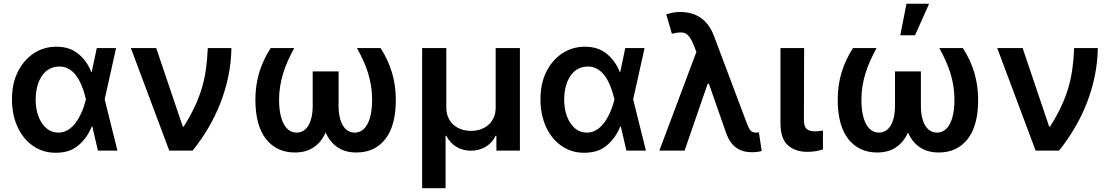

<svg xmlns="http://www.w3.org/2000/svg" viewBox="-20 -801 5912 1021"><path d="M74.6 -418.7Q90.2 -450.3 111.5 -475Q132.8 -499.6 158.9 -517Q185 -534.4 215.4 -543.5Q245.7 -552.6 279.1 -552.6Q314.6 -552.6 343 -543.7Q371.4 -534.8 395.2 -515.6Q441.8 -478.3 465.6 -417.6H467.7L494.7 -545.5H597.3L536.6 -272.7L604.4 0H500.7L470.9 -128.6H468Q456 -98.4 438.6 -73.5Q421.2 -48.7 397.4 -28.4Q370.7 -6 340.6 2.7Q310.4 11.4 275.9 11.4Q241.5 11.4 211.6 2.1Q181.8 -7.1 155.2 -25.6Q128.9 -43.7 108.3 -69.1Q87.7 -94.5 73.3 -125.9Q58.9 -157.3 51.3 -194.2Q43.7 -231.2 43.7 -272.7Q43.7 -314.6 51.1 -350.5Q58.6 -386.4 74.6 -418.7ZM203.1 -146.3Q236.5 -95.9 290.5 -95.9Q311.8 -95.9 329.7 -104Q347.7 -112.2 362.6 -126.1Q377.5 -139.9 389.2 -157.8Q400.9 -175.8 410.2 -195.3Q419.4 -214.8 426 -234.4Q432.5 -253.9 436.8 -271.3L437.1 -272.7L436.8 -274.1Q432.5 -291.5 426.5 -311.3Q420.5 -331 412.3 -350.1Q404.1 -369.3 393.3 -386.9Q382.5 -404.5 368.3 -417.8Q354 -431.1 336.1 -439.1Q318.2 -447.1 295.8 -447.1Q272.7 -447.1 254.3 -439.6Q235.8 -432.2 221.8 -419.4Q207.7 -406.6 197.8 -389.6Q187.9 -372.5 181.6 -353.2Q175.4 -333.8 172.6 -313.2Q169.7 -292.6 169.7 -273.1Q169.7 -195.7 203.1 -146.3Z M675.8 -545.5H810.7L951.7 -128.6H957.4Q991.5 -183.2 1014.6 -231.9Q1037.6 -280.5 1052.4 -329.4Q1067.1 -378.2 1074.8 -430.6Q1082.4 -483 1084.9 -545.5H1210.6Q1209.5 -470.2 1194.6 -397.4Q1179.7 -324.6 1153.1 -255.7Q1126.4 -186.8 1088.8 -122.5Q1051.1 -58.2 1004.3 0H880Z M1338.1 -272.7Q1338.4 -349.8 1359 -416.9Q1379.6 -484 1419.4 -545.5H1544.7Q1526.6 -512.4 1511.7 -479.6Q1496.8 -446.7 1486.3 -413Q1475.9 -379.3 1470 -343.9Q1464.1 -308.6 1464.1 -270.6Q1464.1 -229.8 1470.3 -197.3Q1476.6 -164.8 1488.6 -142.2Q1500.7 -119.7 1517.9 -107.8Q1535.2 -95.9 1557.2 -95.9Q1576.3 -95.9 1592.2 -105.1Q1608 -114.3 1619.1 -132.5Q1630.3 -150.6 1636.5 -177Q1642.8 -203.5 1642.8 -237.9V-421.2H1780.5V-237.9Q1780.5 -203.5 1786.8 -177Q1793 -150.6 1804.2 -132.5Q1815.3 -114.3 1831.1 -105.1Q1846.9 -95.9 1866.1 -95.9Q1888.1 -95.9 1905.4 -107.8Q1922.6 -119.7 1934.5 -142.2Q1946.4 -164.8 1952.6 -197.3Q1958.8 -229.8 1958.8 -270.6Q1958.8 -308.9 1953.1 -344.3Q1947.4 -379.6 1937 -413.2Q1926.5 -446.7 1911.6 -479.6Q1896.7 -512.4 1878.2 -545.5H2003.6Q2084.2 -422.2 2084.9 -272.7Q2085.6 -134.2 2029.5 -62.1Q1973.4 9.9 1875.7 9.9Q1815.7 9.9 1774.9 -17.8Q1734 -45.5 1711.6 -96.6Q1689.3 -45.5 1648.4 -17.8Q1607.6 9.9 1547.6 9.9Q1450.6 9.9 1394.2 -62.1Q1337.7 -134.2 1338.1 -272.7Z M2224.8 -545.5H2353.3V-229.4Q2353.3 -200.3 2363.3 -177.2Q2373.2 -154.1 2390.8 -138.1Q2408.4 -122.2 2432.5 -113.6Q2456.7 -105.1 2484.7 -105.1Q2512.8 -105.1 2536.9 -113.6Q2561.1 -122.2 2578.7 -138.3Q2596.2 -154.5 2606.2 -177.6Q2616.1 -200.6 2615.8 -229.4V-545.5H2744.7V0H2619.7V-78.8H2615.4Q2606.5 -59.7 2592.9 -44.9Q2579.2 -30.2 2562.1 -20.1Q2545.1 -9.9 2525.4 -4.8Q2505.7 0.4 2484.7 0.4Q2463.4 0.4 2443.7 -4.8Q2424 -9.9 2407.1 -20.1Q2390.3 -30.2 2376.6 -44.9Q2362.9 -59.7 2353.7 -78.8H2349.4V199.9H2224.8Z M2884.9 -418.7Q2900.6 -450.3 2921.9 -475Q2943.2 -499.6 2969.3 -517Q2995.4 -534.4 3025.7 -543.5Q3056.1 -552.6 3089.5 -552.6Q3125 -552.6 3153.4 -543.7Q3181.8 -534.8 3205.6 -515.6Q3252.1 -478.3 3275.9 -417.6H3278.1L3305 -545.5H3407.7L3346.9 -272.7L3414.8 0H3311.1L3281.2 -128.6H3278.4Q3266.3 -98.4 3248.9 -73.5Q3231.5 -48.7 3207.7 -28.4Q3181.1 -6 3150.9 2.7Q3120.7 11.4 3086.3 11.4Q3051.8 11.4 3022 2.1Q2992.2 -7.1 2965.6 -25.6Q2939.3 -43.7 2918.7 -69.1Q2898.1 -94.5 2883.7 -125.9Q2869.3 -157.3 2861.7 -194.2Q2854 -231.2 2854 -272.7Q2854 -314.6 2861.5 -350.5Q2869 -386.4 2884.9 -418.7ZM3013.5 -146.3Q3046.9 -95.9 3100.9 -95.9Q3122.2 -95.9 3140.1 -104Q3158 -112.2 3172.9 -126.1Q3187.9 -139.9 3199.6 -157.8Q3211.3 -175.8 3220.5 -195.3Q3229.8 -214.8 3236.3 -234.4Q3242.9 -253.9 3247.2 -271.3L3247.5 -272.7L3247.2 -274.1Q3242.9 -291.5 3236.9 -311.3Q3230.8 -331 3222.7 -350.1Q3214.5 -369.3 3203.7 -386.9Q3192.8 -404.5 3178.6 -417.8Q3164.4 -431.1 3146.5 -439.1Q3128.6 -447.1 3106.2 -447.1Q3083.1 -447.1 3064.6 -439.6Q3046.2 -432.2 3032.1 -419.4Q3018.1 -406.6 3008.2 -389.6Q2998.2 -372.5 2992 -353.2Q2985.8 -333.8 2983 -313.2Q2980.1 -292.6 2980.1 -273.1Q2980.1 -195.7 3013.5 -146.3Z M3683.2 -524.9 3668.7 -561.8Q3659.1 -586.3 3648.3 -601.6Q3637.4 -616.8 3626.1 -622.9Q3615.1 -628.6 3598.4 -628.6Q3581.3 -628.6 3552.9 -621.4L3523.1 -724.4Q3538 -729.8 3556.5 -733.5Q3574.9 -737.2 3597.3 -737.2Q3729.4 -737.2 3777.7 -607.2L3950.6 -147.7Q3955.6 -134.9 3959.9 -125.4Q3964.1 -115.8 3969.5 -109.2Q3974.8 -102.6 3981.9 -99.3Q3989 -95.9 3998.9 -95.9Q4002.8 -95.9 4007.1 -96.2Q4011.4 -96.6 4015.6 -97.3L4030.5 1.8Q4009.2 8.5 3977.3 8.5Q3929.3 8.5 3895.2 -15.4Q3861.2 -39.4 3842.7 -89.8L3749.6 -355.8H3743.3L3620.4 0H3486.2Z M4130.3 -545.5H4256L4255 -158.7Q4255.7 -128.2 4269.7 -115.4Q4283.7 -102.6 4313.9 -102.6Q4327.1 -102.6 4338.1 -104Q4349.1 -105.5 4356.2 -106.9V-6.4Q4340.2 -1.1 4319.2 2.7Q4298.3 6.4 4272.7 6.4Q4208.5 6.4 4169.4 -28.8Q4130.3 -63.9 4130.3 -147Z M4434.7 -272.7Q4435 -349.8 4455.6 -416.9Q4476.2 -484 4516 -545.5H4641.3Q4623.2 -512.4 4608.3 -479.6Q4593.4 -446.7 4582.9 -413Q4572.4 -379.3 4566.6 -343.9Q4560.7 -308.6 4560.7 -270.6Q4560.7 -229.8 4566.9 -197.3Q4573.2 -164.8 4585.2 -142.2Q4597.3 -119.7 4614.5 -107.8Q4631.7 -95.9 4653.8 -95.9Q4672.9 -95.9 4688.7 -105.1Q4704.5 -114.3 4715.7 -132.5Q4726.9 -150.6 4733.1 -177Q4739.3 -203.5 4739.3 -237.9V-421.2H4877.1V-237.9Q4877.1 -203.5 4883.3 -177Q4889.6 -150.6 4900.7 -132.5Q4911.9 -114.3 4927.7 -105.1Q4943.5 -95.9 4962.7 -95.9Q4984.7 -95.9 5002 -107.8Q5019.2 -119.7 5031.1 -142.2Q5043 -164.8 5049.2 -197.3Q5055.4 -229.8 5055.4 -270.6Q5055.4 -308.9 5049.7 -344.3Q5044 -379.6 5033.6 -413.2Q5023.1 -446.7 5008.2 -479.6Q4993.3 -512.4 4974.8 -545.5H5100.1Q5180.8 -422.2 5181.5 -272.7Q5182.2 -134.2 5126.1 -62.1Q5070 9.9 4972.3 9.9Q4912.3 9.9 4871.4 -17.8Q4830.6 -45.5 4808.2 -96.6Q4785.9 -45.5 4745 -17.8Q4704.2 9.9 4644.2 9.9Q4547.2 9.9 4490.8 -62.1Q4434.3 -134.2 4434.7 -272.7ZM4767.4 -613.3 4800.4 -781.2H4920.8L4845.9 -613.3Z M5283 -545.5H5418L5558.9 -128.6H5564.6Q5598.7 -183.2 5621.8 -231.9Q5644.9 -280.5 5659.6 -329.4Q5674.4 -378.2 5682 -430.6Q5689.6 -483 5692.1 -545.5H5817.8Q5816.8 -470.2 5801.8 -397.4Q5786.9 -324.6 5760.3 -255.7Q5733.7 -186.8 5696 -122.5Q5658.4 -58.2 5611.5 0H5487.2Z"/></svg>

Font: Inter P Semi Bold
Style: Regular
Weight: 600
Designer: Rasmus Andersson
Foundry: rsms
Version: Version 3.018;git-588b23468